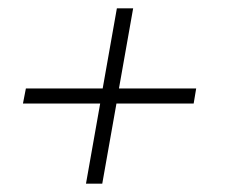

<svg xmlns="http://www.w3.org/2000/svg" viewBox="-20 -502 540 460"><path d="M444 -254H259L225 -62H186L220 -254H35L42 -290H226L260 -482H299L265 -290H450Z"/></svg>

Font: Spectral SC Light
Style: Italic
Weight: 300
Italic angle: -10°
Designer: Jean-Baptiste Levee
Foundry: Production Type
Version: Version 2.001